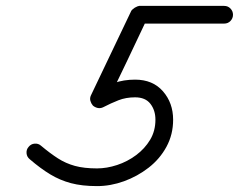

<svg xmlns="http://www.w3.org/2000/svg" viewBox="-20 -594 810 651"><path d="M740 -574Q753 -574 761.5 -565Q770 -556 770 -544Q770 -532 761.5 -523Q753 -514 740 -514Q668 -514 596 -514Q524 -514 452 -514Q450 -514 454.5 -517.5Q459 -521 465 -525Q470 -528 475 -530.5Q480 -533 479 -531Q445 -459 411 -387.5Q377 -316 342 -244Q338 -235 327.5 -238.5Q317 -242 309 -250Q300 -259 296.5 -269Q293 -279 302 -284Q335 -301 367 -312.5Q399 -324 438 -324Q498 -324 532.5 -284.5Q567 -245 567 -188Q567 -138 544.5 -96.5Q522 -55 484 -25.5Q446 4 400.5 20.5Q355 37 309 37Q258 37 220.5 27Q183 17 150 -3Q117 -23 81 -54Q81 -54 81 -54Q81 -54 81 -54Q71 -62 70 -74.5Q69 -87 77 -96Q85 -106 97.5 -107Q110 -108 119 -100Q150 -74 176.5 -57Q203 -40 234 -31.5Q265 -23 309 -23Q342 -23 377 -34.5Q412 -46 441.5 -68Q471 -90 489 -120Q507 -150 507 -188Q507 -220 490 -242Q473 -264 438 -264Q407 -264 381.5 -254Q356 -244 329 -230Q320 -226 311 -228Q302 -230 295 -236Q289 -243 286.5 -252Q284 -261 288 -270Q322 -342 356.5 -413.5Q391 -485 425 -557Q427 -561 437 -568Q448 -574 452 -574Q524 -574 596 -574Q668 -574 740 -574Q740 -574 740 -574Q740 -574 740 -574Z"/></svg>

Font: FRB American Cursive Guidelines
Style: Bold Italic
Weight: 700
Italic angle: -25°
Version: Version 2.0;Modular Font Editor K font №1